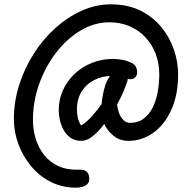

<svg xmlns="http://www.w3.org/2000/svg" viewBox="-20 -648 891 886"><path d="M331 218Q267 218 214.5 191.5Q162 165 124 119.5Q86 74 65 17.5Q44 -39 44 -98Q44 -179 68.5 -256Q93 -333 136 -400.5Q179 -468 236 -519Q293 -570 358 -599Q423 -628 491 -628Q569 -628 627 -599.5Q685 -571 724 -523.5Q763 -476 782.5 -419Q802 -362 802 -305Q802 -210 770.5 -141Q739 -72 687 -35Q635 2 572 2Q533 2 504 -21.5Q475 -45 461 -76Q436 -42 408.5 -20Q381 2 356 2Q326 2 306 -12Q286 -26 274 -47.5Q262 -69 256.5 -93Q251 -117 251 -138Q251 -189 270.5 -232Q290 -275 324.5 -307.5Q359 -340 404.5 -358Q450 -376 501 -376Q520 -376 542 -372.5Q564 -369 584 -359Q600 -353 606.5 -340.5Q613 -328 613 -314Q613 -298 601.5 -289Q590 -280 575 -283Q562 -286 550 -289.5Q538 -293 526 -295.5Q514 -298 499 -298Q452 -298 414.5 -278.5Q377 -259 356 -224.5Q335 -190 335 -143Q335 -121 339.5 -103Q344 -85 354 -69Q382 -86 406 -113.5Q430 -141 449 -168Q450 -185 453.5 -204Q457 -223 462 -242Q467 -261 475 -277Q483 -293 493 -305Q502 -316 512 -321.5Q522 -327 533 -327Q553 -327 563 -310Q573 -293 568 -274Q563 -259 556 -241Q549 -223 540 -204Q531 -185 520 -165Q522 -147 529 -127.5Q536 -108 549 -94.5Q562 -81 580 -81Q617 -81 643 -100.5Q669 -120 685 -152.5Q701 -185 708 -224.5Q715 -264 715 -304Q715 -355 698.5 -399Q682 -443 651 -476Q620 -509 578 -527Q536 -545 485 -545Q415 -545 351.5 -507Q288 -469 238.5 -404.5Q189 -340 160.5 -259.5Q132 -179 132 -95Q132 -50 144.5 -8.5Q157 33 183 66.5Q209 100 249.5 118.5Q290 137 345 135Q370 134 381 145Q392 156 392 178Q392 199 374 208.5Q356 218 331 218Z"/></svg>

Font: Playpen Sans Deva
Style: Regular
Weight: 400
Designer: Pooja Saxena, Gunjan Panchal, Laura Meseguer, Veronika Burian, José Scaglione
Foundry: TypeTogether
Version: Version 2.000